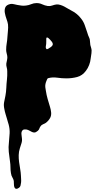

<svg xmlns="http://www.w3.org/2000/svg" viewBox="-20 -763 620 1247"><path d="M21 -350Q23 -363 26 -375Q29 -387 27 -400Q25 -411 22.5 -420Q20 -429 20 -440Q20 -461 23.5 -481Q27 -501 28 -521Q29 -541 31.5 -562.5Q34 -584 32 -604Q30 -619 22.5 -639Q15 -659 11.5 -679Q8 -699 14.5 -715Q21 -731 47 -737Q58 -739 69.5 -736Q81 -733 92 -731Q106 -728 120.5 -726.5Q135 -725 149 -727Q167 -729 183 -736Q199 -743 218 -743Q237 -743 254 -735Q271 -727 290 -724Q305 -722 318.5 -727Q332 -732 346 -734Q359 -735 372 -731Q385 -727 397.5 -720.5Q410 -714 422 -706.5Q434 -699 446 -693Q463 -685 479 -671.5Q495 -658 507 -642Q523 -622 531 -598Q539 -574 547 -551Q552 -533 558.5 -520Q565 -507 565 -488Q565 -471 572 -452Q577 -436 574 -417.5Q571 -399 569 -383Q567 -362 559 -341Q551 -320 538 -303Q515 -272 481.5 -263Q448 -254 411 -254Q382 -254 351 -258.5Q320 -263 292 -255Q289 -254 286.5 -249Q284 -244 281.5 -237.5Q279 -231 277 -225Q275 -219 275 -216Q273 -206 274.5 -194.5Q276 -183 278 -173Q282 -146 289.5 -120Q297 -94 305 -68Q310 -52 312 -33.5Q314 -15 307 0Q296 22 276 36Q268 41 258 45Q248 49 242 59Q237 67 235 73.5Q233 80 225 87Q213 97 204.5 97.5Q196 98 187.5 94Q179 90 170.5 85Q162 80 151 78Q136 76 129 81Q122 86 120 95Q118 104 120 115L122 132Q125 150 119.5 167Q114 184 109 200Q102 222 101.5 244.5Q101 267 104 289.5Q107 312 111 334.5Q115 357 116 379Q116 388 117 399Q118 410 117 421Q116 432 113.5 441.5Q111 451 104 456Q93 464 86 463.5Q79 463 75.5 457Q72 451 71 442Q70 433 70 424Q71 407 62 392.5Q53 378 51 361Q48 343 48 324Q48 305 45 286Q40 254 37 223.5Q34 193 38 161Q41 132 42.5 103Q44 74 36 45Q34 37 31 28.5Q28 20 26 11Q21 -6 16 -22.5Q11 -39 8 -56Q3 -79 6.5 -98Q10 -117 15 -140Q20 -166 21 -192.5Q22 -219 25 -245Q27 -259 27 -272V-300Q27 -314 23.5 -325.5Q20 -337 21 -350ZM280 -478Q279 -470 277.5 -461.5Q276 -453 280 -447Q282 -443 285.5 -443.5Q289 -444 292.5 -446Q296 -448 299.5 -450.5Q303 -453 305 -454Q312 -457 319.5 -466.5Q327 -476 318 -490Q313 -497 306 -504.5Q299 -512 294 -516Q287 -521 284 -519.5Q281 -518 280.5 -512Q280 -506 280.5 -496.5Q281 -487 280 -478Z"/></svg>

Font: Double Feature
Style: Regular
Weight: 400
Designer: David Shetterly
Foundry: David Shetterly
Version: Version 2.100 1997 initial release